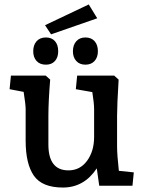

<svg xmlns="http://www.w3.org/2000/svg" viewBox="-20 -833 643 861"><path d="M95 -202V-343Q95 -365 86 -421L23 -433L29 -494H185L205 -476Q197 -378 197 -313V-185Q197 -69 287 -69Q339 -69 370.5 -112Q402 -155 402 -219V-343Q402 -370 394 -420L320 -433L326 -494H492L512 -476Q505 -362 505 -313V-176Q505 -139 513 -67L580 -60L574 0H425L414 -78Q357 8 262 8Q169 8 132 -45Q95 -98 95 -202ZM307 -603Q307 -631 322 -648Q337 -665 363 -665Q389 -665 404 -648.5Q419 -632 419 -603Q419 -576 404 -559.5Q389 -543 363 -543Q337 -543 322 -559.5Q307 -576 307 -603ZM129 -603Q129 -631 144 -648Q159 -665 186 -665Q212 -665 226.5 -648.5Q241 -632 241 -603Q241 -576 226.5 -559.5Q212 -543 186 -543Q159 -543 144 -559.5Q129 -576 129 -603ZM182 -720 378 -813 416 -751 209 -679Z"/></svg>

Font: Andada Pro SemiBold
Style: Regular
Weight: 600
Designer: Carolina Giovagnoli
Foundry: Huerta Tipografica
Version: Version 3.005